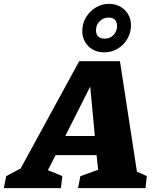

<svg xmlns="http://www.w3.org/2000/svg" viewBox="-92 -974 797 994"><path d="M617 -85Q630 -80 643 -74Q656 -68 668 -62L661 0H312L324 -62L416 -95L408 -171H196L156 -93Q175 -86 194 -78Q213 -70 231 -62L223 0H-72L-60 -62L15 -102L318 -657H529ZM246 -270H399L375 -526ZM447 -703Q398 -703 366 -734.5Q334 -766 334 -814Q334 -852 353 -884Q372 -916 403.5 -935Q435 -954 472 -954Q521 -954 553.5 -922.5Q586 -891 586 -843Q586 -805 567.5 -773Q549 -741 517.5 -722Q486 -703 447 -703ZM451 -774Q478 -774 496 -793Q514 -812 514 -839Q514 -883 469 -883Q443 -883 424 -864Q405 -845 405 -818Q405 -774 451 -774Z"/></svg>

Font: Piazzolla ExtraBold
Style: Italic
Weight: 800
Italic angle: -11.3°
Designer: Juan Pablo del Peral
Foundry: Huerta Tipografica
Version: Version 1.330